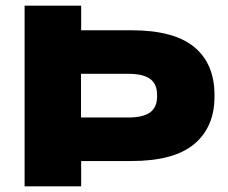

<svg xmlns="http://www.w3.org/2000/svg" viewBox="-20 -659 808 679"><path d="M213.5 -89.5V-243.5H434Q486 -243.5 510.8 -261.5Q535.5 -279.5 535.5 -317.5V-324Q535.5 -362 510.8 -380Q486 -398 434 -398H213.5V-552H444Q595 -552 666.8 -492.8Q738.5 -433.5 738.5 -323.5V-317Q738.5 -209.5 666.8 -149.5Q595 -89.5 444 -89.5ZM67 0V-639H267V-506.5L266.5 -436.5V-196L267 -132.5V0Z"/></svg>

Font: Anek Latin Expanded ExtraBold
Style: Regular
Weight: 800
Width: 7
Designer: Yesha Goshar
Foundry: Ek Type
Version: Version 1.003